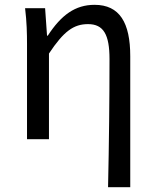

<svg xmlns="http://www.w3.org/2000/svg" viewBox="-20 -577 644 796"><path d="M428 199H520V-344C520 -483 476 -557 372 -557C292 -557 234 -515 178 -429H175L167 -543H84C91 -486 92 -438 92 -394V0H183V-355C244 -447 285 -477 345 -477C409 -477 434 -434 434 -332C434 -175 432 22 428 199Z"/></svg>

Font: Noto Sans T Chinese Regular
Style: Regular
Weight: 400
Designer: Ryoko NISHIZUKA (kana & ideographs); Paul D. Hunt (Latin, Greek & Cyrillic); Wenlong ZHANG (bopomofo); Sandoll Communica
Foundry: Adobe Systems Incorporated
Version: Version 1.000;PS 1;hotconv 1.0.78;makeotf.lib2.5.61930